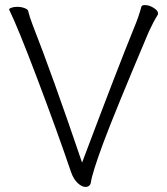

<svg xmlns="http://www.w3.org/2000/svg" viewBox="-20 -726 660 758"><path d="M510 -618Q527 -658 538 -699Q540 -706 552 -706Q569 -706 586.5 -695Q604 -684 604 -673Q604 -670 603 -668Q585 -639 568 -602Q430 -276 387 -159.5Q344 -43 339 -7Q338 2 332 7Q326 12 318 12Q303 12 286.5 -3.5Q270 -19 260 -48Q206 -207 128.5 -412Q51 -617 17 -686L16 -689Q16 -692 25 -695.5Q34 -699 48 -699Q64 -699 77 -694Q90 -689 91 -683Q97 -659 108 -630Q187 -429 304 -84Q446 -461 510 -618Z"/></svg>

Font: JyunsaiKaai Light
Style: Regular
Weight: 300
Designer: Fontworks Inc.
Version: Version 0.030;April 7, 2024;FontCreator 14.0.0.2901 64-bit